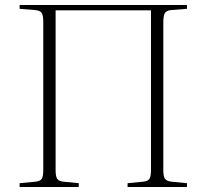

<svg xmlns="http://www.w3.org/2000/svg" viewBox="-20 -743 821 763"><path d="M58 0V-15L121 -21Q140 -23 146 -32.5Q152 -42 152 -68V-655Q152 -681 146 -691Q140 -701 120 -703L58 -708V-723H723V-708L660 -703Q641 -701 635 -691Q629 -681 629 -653V-66Q629 -41 636 -32Q643 -23 662 -21L723 -15V0H487V-15L549 -21Q568 -23 574 -32.5Q580 -42 580 -68V-702H201V-66Q201 -43 207 -33Q213 -23 232 -21L293 -15V0Z"/></svg>

Font: Literata 60pt ExtraLight
Style: Regular
Weight: 250
Designer: Latin by Veronika Burian and Jose Scaglione. Greek by Irene Vlachou. Cyrillic by Vera Evstafieva.
Foundry: TypeTogether
Version: Version 3.103;gftools[0.9.29]